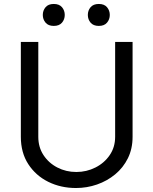

<svg xmlns="http://www.w3.org/2000/svg" viewBox="-20 -939 774 969"><path d="M561.1 -727.3H649.1V-248.6Q649.1 -188.2 625.5 -140.4Q601.9 -92.7 561.3 -59.1Q520.6 -25.6 469.5 -7.8Q418.3 9.9 363.6 9.9Q286.9 9.9 223.7 -21.3Q160.5 -52.6 122.9 -110.4Q85.2 -168.3 85.2 -248.6V-727.3H173.3V-248.6Q173.3 -196 199.6 -156.1Q225.9 -116.1 269.5 -93.6Q313.2 -71 365.1 -71Q416.9 -71 461.6 -93.6Q506.4 -116.1 533.7 -156.1Q561.1 -196 561.1 -248.6ZM196 -863.6Q196 -886 209.9 -902.5Q223.7 -919 251.4 -919Q279.1 -919 293 -902.5Q306.8 -886 306.8 -863.6Q306.8 -841.3 293 -824.8Q279.1 -808.2 251.4 -808.2Q223.7 -808.2 209.9 -824.8Q196 -841.3 196 -863.6ZM423.3 -863.6Q423.3 -886 437.1 -902.5Q451 -919 478.7 -919Q506.4 -919 520.2 -902.5Q534.1 -886 534.1 -863.6Q534.1 -841.3 520.2 -824.8Q506.4 -808.2 478.7 -808.2Q451 -808.2 437.1 -824.8Q423.3 -841.3 423.3 -863.6Z"/></svg>

Font: Interface
Style: Regular
Weight: 400
Designer: Rasmus Andersson
Foundry: rsms
Version: Version 1.8